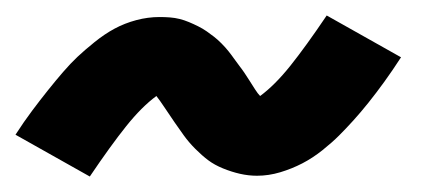

<svg xmlns="http://www.w3.org/2000/svg" viewBox="-26 -420 546 248"><path d="M90 -192 -6 -246Q5 -263 15.5 -277Q26 -291 36 -303.5Q46 -316 55.5 -327Q65 -338 74 -346.5Q83 -355 96 -365.5Q109 -376 122 -383Q135 -390 150 -394Q165 -398 180 -398Q187 -398 193.5 -397.5Q200 -397 206 -395.5Q212 -394 218 -391.5Q224 -389 230 -386Q236 -383 241 -379.5Q246 -376 250.5 -372.5Q255 -369 260 -364Q265 -359 269 -354Q273 -349 276.5 -344Q280 -339 283.5 -334.5Q287 -330 290 -325.5Q293 -321 296.5 -315.5Q300 -310 303.5 -304.5Q307 -299 310 -296Q329 -310 349 -335Q369 -360 396 -400L492 -346Q481 -329 470.5 -314.5Q460 -300 450 -287.5Q440 -275 430.5 -264.5Q421 -254 412 -245Q403 -236 390.5 -226Q378 -216 364.5 -209Q351 -202 336 -197.5Q321 -193 306 -193Q295 -193 284 -195.5Q273 -198 262 -202.5Q251 -207 243 -213Q235 -219 226.5 -227.5Q218 -236 211.5 -245Q205 -254 199.5 -262Q194 -270 187 -280.5Q180 -291 176 -296Q157 -282 137 -257Q117 -232 90 -192Z"/></svg>

Font: Iosevka Slab Extrabold Oblique
Style: Regular
Weight: 800
Italic angle: -9°
Monospace: yes
Designer: Belleve Invis
Foundry: Belleve Invis
Version: Version 11.1.1; ttfautohint (v1.8.3)